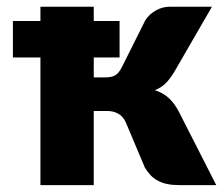

<svg xmlns="http://www.w3.org/2000/svg" viewBox="-20 -538 652 558"><path d="M608.5 0H501.5Q481 0 465.8 -3.2Q450.5 -6.5 438.5 -13Q426.5 -19.5 417.5 -29Q408.5 -38.5 401 -51L346 -181.5Q338.5 -199 324.2 -207.2Q310 -215.5 291.5 -215.5H252.5V0H97.5V-371H17.5V-477H97.5V-518.5H252.5V-477H327.5V-371H252.5V-313H284.5Q305.5 -313 315.8 -319.8Q326 -326.5 334 -342.5L402.5 -479.5Q414 -497 433.2 -507.8Q452.5 -518.5 473.5 -518.5H596L487 -330Q474.5 -309 461.5 -296Q448.5 -283 430 -276Q455.5 -267.5 471.5 -252.2Q487.5 -237 500 -213Z"/></svg>

Font: Lato
Style: Regular
Weight: 900
Designer: Lukasz Dziedzic with Adam Twardoch and Botio Nikoltchev
Foundry: tyPoland Lukasz Dziedzic
Version: Version 2.010; 2014-09-01; http://www.latofonts.com/; ttfaut